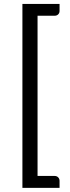

<svg xmlns="http://www.w3.org/2000/svg" viewBox="-20 -786 346 951"><path d="M166 -708V85.5H250.5Q261.5 85.5 268.2 92.5Q275 99.5 275 109.5V144.5H91V-766.5H275V-731.5Q275 -721.5 268.2 -714.8Q261.5 -708 250.5 -708Z"/></svg>

Font: Lato-Regular
Style: Regular
Weight: 400
Designer: Lukasz Dziedzic with Adam Twardoch and Botio Nikoltchev
Foundry: tyPoland Lukasz Dziedzic
Version: Version 2.015; 2015-08-06; http://www.latofonts.com/